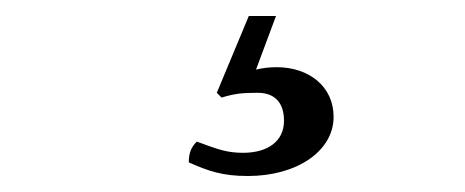

<svg xmlns="http://www.w3.org/2000/svg" viewBox="-20 -20 581 240"><path d="M302 96C325 96 335 110 335 131C335 157 314 171 284 171C264 171 253 167 226 157C219 164 216 171 216 183C241 194 258 200 290 200C351 200 397 169 397 126C397 88 366 64 326 64C317 64 308 65 300 67L325 0H291L251 96L257 102C273 97 283 96 302 96Z"/></svg>

Font: Libertinus Math
Style: Regular
Weight: 400
Designer: Philipp H. Poll, Khaled Hosny
Foundry: Caleb Maclennan
Version: Version 7.050;RELEASE